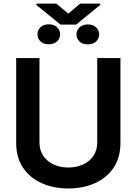

<svg xmlns="http://www.w3.org/2000/svg" viewBox="-20 -1056 774 1087"><path d="M530.5 -727.3H661.9V-246.4Q661.9 -164.1 623.2 -106.5Q584.5 -49 517.8 -19Q451 11 366.8 11Q282.7 11 215.9 -19Q149.1 -49 110.4 -106.5Q71.7 -164.1 71.7 -246.4V-727.3H203.5V-249.6Q203.5 -204.9 225.3 -173.1Q247.2 -141.3 284.3 -124.5Q321.4 -107.6 366.8 -107.6Q412.6 -107.6 449.8 -124.5Q486.9 -141.3 508.7 -173.1Q530.5 -204.9 530.5 -249.6ZM298.7 -1035.5 366.5 -979 433.9 -1035.5H546.9V-1027.7L410.9 -916.9H322.4L186.1 -1027.7V-1035.5ZM192.1 -861.5Q192.1 -885.3 209.3 -901.8Q226.6 -918.3 255.7 -918.3Q285.9 -918.3 303.1 -901.8Q320.3 -885.3 320.3 -861.5Q320.3 -837.4 302.9 -821.4Q285.5 -805.4 256 -805.4Q226.2 -805.4 209.2 -821.7Q192.1 -838.1 192.1 -861.5ZM413 -861.2Q413 -884.6 430.2 -901.1Q447.4 -917.6 477.6 -917.6Q506.4 -917.6 524 -901.3Q541.5 -884.9 541.5 -861.5Q541.5 -838.1 524.3 -821.4Q507.1 -804.7 477.6 -804.7Q447.4 -804.7 430.2 -821.2Q413 -837.7 413 -861.2Z"/></svg>

Font: Inter UI Semi Bold
Style: Regular
Weight: 600
Designer: Rasmus Andersson
Foundry: rsms
Version: 3.2;8d6f07862